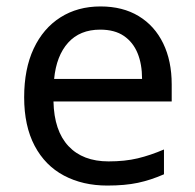

<svg xmlns="http://www.w3.org/2000/svg" viewBox="-20 -566 604 596"><path d="M292 -546Q361 -546 410.5 -516Q460 -486 486.5 -431.5Q513 -377 513 -304V-251H146Q148 -160 192.5 -112.5Q237 -65 317 -65Q368 -65 407.5 -74.5Q447 -84 489 -102V-25Q448 -7 408 1.5Q368 10 313 10Q237 10 178.5 -21Q120 -52 87.5 -113.5Q55 -175 55 -264Q55 -352 84.5 -415Q114 -478 167.5 -512Q221 -546 292 -546ZM291 -474Q228 -474 191.5 -433.5Q155 -393 148 -321H421Q421 -367 407 -401Q393 -435 364.5 -454.5Q336 -474 291 -474Z"/></svg>

Font: ukannada15
Style: Book
Weight: 400
Designer: Jelle Bosma - Monotype Design Team
Foundry: Monotype Imaging Inc.
Version: Version 2.003